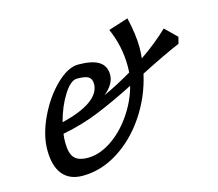

<svg xmlns="http://www.w3.org/2000/svg" viewBox="-96 -776 1035 910"><g transform="rotate(-15 421.0 -321.0)"><path d="M72 -149Q72 -223 111.5 -306.5Q151 -390 209 -446.5Q267 -503 318 -503Q386 -503 419 -482Q452 -461 452 -417Q452 -372 401 -330Q471 -362 542 -404Q543 -414 543 -434Q543 -533 503 -623L600 -654Q620 -569 620 -507Q620 -480 617 -453Q692 -504 754 -563L811 -507L803 -475Q721 -440 606 -381Q582 -273 521.5 -183Q461 -93 377.5 -40.5Q294 12 203 12Q139 12 105.5 -29Q72 -70 72 -149ZM249 -64Q306 -64 364 -102.5Q422 -141 466.5 -205.5Q511 -270 530 -342Q428 -290 344 -256Q260 -222 166 -204Q163 -183 163 -163Q163 -109 182.5 -86.5Q202 -64 249 -64ZM367 -395Q367 -420 351.5 -430Q336 -440 295 -440Q264 -440 229.5 -385.5Q195 -331 176 -258Q269 -280 318 -315Q367 -350 367 -395Z"/></g></svg>

Font: Andada Pro Medium
Style: Italic
Weight: 500
Italic angle: -7°
Designer: Carolina Giovagnoli
Foundry: Huerta Tipografica
Version: Version 3.005; ttfautohint (v1.8.4)